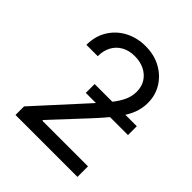

<svg xmlns="http://www.w3.org/2000/svg" viewBox="-200 -871 1006 1006"><g transform="rotate(45 302.5 -368.5)"><path d="M75.2 0V-63.5L315.4 -327.1Q357.4 -373 384.5 -407.2Q411.6 -441.4 425 -471.7Q438.5 -502 438.5 -535.2Q438.5 -573.7 420.2 -601.8Q401.9 -629.9 370.6 -645Q339.4 -660.2 299.8 -660.2Q257.8 -660.2 226.8 -643.1Q195.8 -626 179 -595Q162.1 -564 162.1 -522.5H78.1Q78.1 -586.4 107.7 -634.8Q137.2 -683.1 188.2 -710.2Q239.3 -737.3 302.7 -737.3Q366.7 -737.3 416 -710.2Q465.3 -683.1 493.4 -637.5Q521.5 -591.8 521.5 -535.2Q521.5 -495.1 507.1 -457.3Q492.7 -419.4 457.3 -372.6Q421.9 -325.7 359.4 -258.8L196.3 -84V-78.1H534.2V0ZM253.9 -342.3V-407.7H566.4V-342.3Z"/></g></svg>

Font: Inter V
Style: 
Weight: 400
Designer: Rasmus Andersson
Foundry: rsms
Version: Version 4.000;git-a3f224843